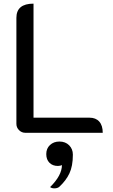

<svg xmlns="http://www.w3.org/2000/svg" viewBox="-20 -729 619 1054"><path d="M70 -49V-631Q70 -709 164 -709V-83H471Q506 -83 525 -61.5Q544 -40 544 0H119Q99 0 84.5 -14.5Q70 -29 70 -49ZM320 177Q317 179 310.5 180.5Q304 182 298 182Q269 182 251.5 164.5Q234 147 234 117Q234 86 254.5 67Q275 48 306 48Q339 48 359.5 68.5Q380 89 380 120Q380 183 361 223Q342 263 305 297Q295 305 278 305Q264 305 255 298Q320 234 320 177Z"/></svg>

Font: K2D
Style: Regular
Weight: 400
Version: Version 1.000; ttfautohint (v1.6)